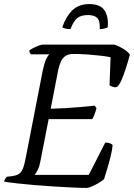

<svg xmlns="http://www.w3.org/2000/svg" viewBox="-28 -923 658 943"><path d="M399 0Q371 0 329 -2Q287 -4 238.5 -7Q190 -10 142 -14Q94 -18 54.5 -22.5Q15 -27 -8 -31Q-6 -39 -2.5 -44.5Q1 -50 6 -55L33 -58Q52 -61 64 -68Q76 -75 84 -94Q92 -113 99 -151L182 -577Q189 -610 198 -630.5Q207 -651 215 -656H124Q122 -658 119 -662.5Q116 -667 116 -675Q123 -681 136 -687.5Q149 -694 162.5 -699Q176 -704 181 -704H534Q557 -696 578 -683Q599 -670 610 -655Q601 -621 590.5 -588.5Q580 -556 569.5 -531.5Q559 -507 548 -497Q538 -492 526 -496.5Q514 -501 510 -504L515 -642Q496 -646 466 -649.5Q436 -653 401.5 -655.5Q367 -658 332 -658Q308 -658 293.5 -648Q279 -638 271 -620.5Q263 -603 258 -580L221 -389Q263 -390 296 -392Q329 -394 362.5 -397Q396 -400 437 -404L446 -392Q441 -373 435.5 -359.5Q430 -346 425 -338H211L170 -129Q166 -106 157.5 -89Q149 -72 142 -64H408L489 -223Q502 -223 513.5 -218.5Q525 -214 525 -209Q523 -186 515.5 -155.5Q508 -125 499 -95Q490 -65 483 -43Q474 -35 457.5 -25Q441 -15 425 -8Q409 -1 399 0ZM318 -780Q303 -780 292 -783Q281 -786 278 -789Q295 -840 326.5 -871.5Q358 -903 411 -903Q465 -903 485.5 -871.5Q506 -840 501 -789Q496 -786 485.5 -783Q475 -780 462 -780Q464 -821 449.5 -835Q435 -849 404 -849Q371 -849 352.5 -835Q334 -821 318 -780Z"/></svg>

Font: Texturina 12pt Light
Style: Italic
Weight: 300
Italic angle: -11°
Designer: Guillermo Torres Carreño
Foundry: Omnibus-Type
Version: Version 1.002